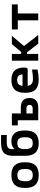

<svg xmlns="http://www.w3.org/2000/svg" viewBox="1423 -2168 754 3640"><g transform="rotate(-90 1800.0 -348.0)"><path d="M57 -256V-244C57 -69 137 9 300 9C465 9 544 -69 544 -244V-256C544 -431 465 -509 300 -509C137 -509 57 -431 57 -256ZM184 -248V-252C184 -358 219 -396 300 -396C382 -396 416 -358 416 -252V-248C416 -142 382 -104 300 -104C219 -104 184 -142 184 -248Z M1146 -244V-256C1146 -436 1076 -509 939 -509C864 -509 828 -483 801 -457H793V-495C793 -564 822 -597 924 -597H1061V-705H911C727 -705 666 -634 666 -469V-248C666 -73 743 9 905 9C1067 9 1146 -69 1146 -244ZM793 -248V-252C793 -358 825 -396 905 -396C985 -396 1018 -358 1018 -252V-248C1018 -142 985 -104 905 -104C825 -104 793 -142 793 -248Z M1340 0H1584C1700 0 1762 -58 1762 -165C1762 -273 1700 -330 1584 -330H1469V-500H1243V-388H1340ZM1469 -106V-224H1563C1608 -224 1632 -204 1632 -165C1632 -126 1608 -106 1563 -106Z M2339 -273C2339 -422 2265 -509 2105 -509C1941 -509 1861 -431 1861 -256V-244C1861 -66 1941 9 2116 9C2169 9 2233 1 2302 -14V-118C2260 -110 2175 -100 2129 -100C2045 -100 2004 -127 1993 -200H2289C2331 -200 2339 -209 2339 -273ZM1993 -298C2002 -370 2035 -400 2105 -400C2173 -400 2208 -363 2209 -298Z M2470 -500V0H2598V-212H2630L2792 0H2957L2747 -270L2941 -500H2784L2635 -324H2598V-500Z M3234 0H3365V-388H3537V-500H3062V-388H3234Z"/></g></svg>

Font: LT Wave Mono Bold
Style: Regular
Weight: 700
Designer: Daniel Lyons
Version: Version 2.5 (Glyphs App)